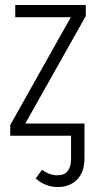

<svg xmlns="http://www.w3.org/2000/svg" viewBox="-20 -543 388 768"><path d="M323.2 -522.9V-479L81.1 -48.8H317.9V90.8Q317.9 145.5 288.3 175.3Q258.8 205.1 211.9 205.1Q161.1 205.1 123 170.9L147.9 136.2Q178.7 158.2 209 158.2Q264.2 158.2 264.2 91.8V0H21V-43L263.2 -474.1H41V-522.9Z"/></svg>

Font: Fira Sans Compressed Light
Style: Regular
Weight: 300
Width: 1
Designer: Carrois Corporate & Edenspiekermann AG
Foundry: Carrois Corporate GbR & Edenspiekermann AG
Version: Version 4.203;PS 004.203;hotconv 1.0.88;makeotf.lib2.5.64775